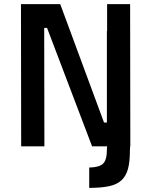

<svg xmlns="http://www.w3.org/2000/svg" viewBox="-20 -712 737 934"><path d="M82 -692H273L486 -116H500V-561H501V-692H613L614 0H613L612 20Q612 75 602.5 110Q593 145 570.5 165.5Q548 186 509.5 194Q471 202 414 202V103Q463 102 481.5 84Q500 66 500 16L501 0H428L209 -576H195L196 0H83Z"/></svg>

Font: Panefresco 750wt
Style: Regular
Weight: 750
Foundry: Campivisivi & Chank Co
Version: Version 1.000